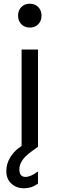

<svg xmlns="http://www.w3.org/2000/svg" viewBox="-20 -788 320 1031"><path d="M203 -704Q203 -676 185.5 -658Q168 -640 140 -640Q112 -640 94.5 -658Q77 -676 77 -704Q77 -732 94.5 -750Q112 -768 140 -768Q168 -768 185.5 -750Q203 -732 203 -704ZM96 -522H184V0Q179 4 147 27Q115 50 99.5 73.5Q84 97 84 122Q84 162 117 162Q131 162 148 154.5Q165 147 180 135H184V198Q150 223 108 223Q69 223 41.5 198.5Q14 174 14 130Q14 90 36.5 54.5Q59 19 96 -4Z"/></svg>

Font: AmikoRegular
Style: Regular
Weight: 400
Designer: Pablo Impallari, Rodrigo Fuenzalida, Andres Torresi
Foundry: Impallari Type
Version: Version 1.000; ttfautohint (v1.3)